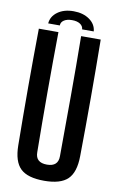

<svg xmlns="http://www.w3.org/2000/svg" viewBox="-101 -980 639 1042"><g transform="rotate(10 218.5 -459.0)"><path d="M219 8Q128 8 88.5 -30Q49 -68 48 -157Q44 -478 48 -800H156Q154 -640 154 -469Q154 -298 156 -138Q156 -81 219 -81Q281 -81 281 -138Q282 -298 282.5 -469Q283 -640 281 -800H389Q393 -478 389 -157Q388 -68 348.5 -30Q309 8 219 8ZM93 -837Q96 -876 130.5 -901Q165 -926 218 -926Q271 -926 306 -901Q341 -876 344 -837H280Q279 -855 262.5 -866Q246 -877 218 -877Q190 -877 173.5 -866Q157 -855 157 -837Z"/></g></svg>

Font: Big Shoulders Display
Style: Bold
Weight: 700
Designer: Patric King
Foundry: XO Type Co
Version: Version 1.000; ttfautohint (v1.8.2)